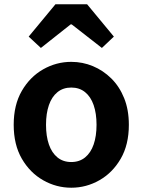

<svg xmlns="http://www.w3.org/2000/svg" viewBox="-20 -863 666 897"><path d="M313 14Q243 14 181.5 -21Q120 -56 82 -121.5Q44 -187 44 -280Q44 -373 82 -438.5Q120 -504 181.5 -539Q243 -574 313 -574Q366 -574 414 -554Q462 -534 500 -496.5Q538 -459 560 -404.5Q582 -350 582 -280Q582 -187 544 -121.5Q506 -56 444.5 -21Q383 14 313 14ZM313 -106Q351 -106 377.5 -127.5Q404 -149 417.5 -188Q431 -227 431 -280Q431 -333 417.5 -372Q404 -411 377.5 -432.5Q351 -454 313 -454Q275 -454 248.5 -432.5Q222 -411 208.5 -372Q195 -333 195 -280Q195 -227 208.5 -188Q222 -149 248.5 -127.5Q275 -106 313 -106ZM114 -692 239 -843H387L512 -692L456 -639L315 -749H310L171 -639Z"/></svg>

Font: Noto Sans KR Thin
Style: Bold
Weight: 700
Version: Version 2.004-H2;hotconv 1.0.118;makeotfexe 2.5.65603